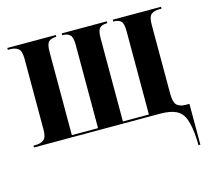

<svg xmlns="http://www.w3.org/2000/svg" viewBox="-106 -662 1097 999"><g transform="rotate(-15 442.5 -163.0)"><path d="M843 175Q839 107 825 69Q811 31 779.5 15.5Q748 0 693 0H14V-10H26Q52 -10 69 -22.5Q86 -35 86 -76V-459Q86 -501 69.5 -513.5Q53 -526 26 -526H14V-536H275V-526H272Q248 -526 234.5 -514Q221 -502 221 -459V-11H362V-460Q362 -502 348 -514Q334 -526 312 -526H307V-536H550V-526H546Q522 -526 509 -514Q496 -502 496 -459V-11H636V-459Q636 -502 623 -514Q610 -526 586 -526H582V-536H842V-526H831Q803 -526 787 -514Q771 -502 771 -459V-88Q771 -39 787.5 -24.5Q804 -10 833 -10H854V210H844Z"/></g></svg>

Font: Noto Serif Display Condensed
Style: Bold
Weight: 700
Width: 3
Designer: Monotype Design Team
Foundry: Monotype Imaging Inc.
Version: Version 2.009